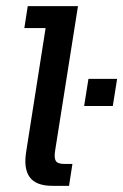

<svg xmlns="http://www.w3.org/2000/svg" viewBox="-20 -603 400 623"><path d="M150 0Q97 0 76.5 -28Q56 -56 65 -111L128 -512H59L70 -583H233L159 -115Q155 -91 161 -81Q167 -71 190 -71H215L204 0ZM253 -259 267 -347H360L346 -259Z"/></svg>

Font: Rokkitt Medium
Style: Italic
Weight: 500
Italic angle: -9°
Designer: Vernon Adams
Foundry: Vernon Adams
Version: Version 3.103